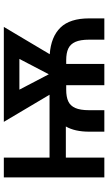

<svg xmlns="http://www.w3.org/2000/svg" viewBox="201 -772 570 1013"><g transform="rotate(-90 486.5 -265.0)"><path d="M162.1 -289.1H493.7L350.6 -530.3H851.6L707.5 -288.1Q799.8 -281.2 848.1 -231.4Q896.5 -181.6 896.5 -80.1V0H784.2V-80.1Q784.2 -126.5 772.5 -152.8Q760.7 -179.2 737.3 -190.2Q713.9 -201.2 675.8 -201.2H656.2V0H543.9V-201.2H520.5Q482.4 -201.2 459 -190.4Q435.5 -179.7 423.8 -153.3Q412.1 -127 412.1 -80.1V0H298.8V-80.1Q298.8 -155.8 326.2 -203.1H162.1V0H57.6V-530.3H162.1ZM601.6 -293 682.6 -448.2H520.5Z"/></g></svg>

Font: Pretendard JP Medium
Style: Regular
Weight: 500
Designer: Base glyphs from Inter by Rasmus Andersson; Hangeul glyphs from Noto Sans CJK(Source Han Sans) by Jang Soo-young and Kan
Foundry: Kil Hyung-jin
Version: Version 1.309